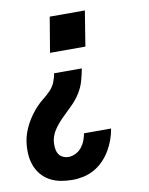

<svg xmlns="http://www.w3.org/2000/svg" viewBox="-89 -581 673 866"><g transform="rotate(-10 247.5 -148.5)"><path d="M172 -359 199 -520H360L334 -359ZM173 223Q145 223 118.5 218Q92 213 69.5 200.5Q47 188 30.5 168Q14 148 5.5 123.5Q-3 99 -4.5 72Q-6 45 -2 17Q1 -3 8 -23Q15 -43 25 -61.5Q35 -80 47.5 -97.5Q60 -115 75 -131Q90 -147 107.5 -160.5Q125 -174 140 -190Q155 -206 163 -225.5Q171 -245 174 -265H301Q296 -237 288 -209Q280 -181 264 -155.5Q248 -130 226.5 -108.5Q205 -87 183 -66Q161 -45 143 -20Q125 5 120 33Q118 48 119 63Q120 78 126 91Q132 104 145 111Q158 118 173 118Q189 118 205.5 110Q222 102 233 88.5Q244 75 250.5 58.5Q257 42 260 25H384Q380 50 371 75Q362 100 348.5 123Q335 146 315.5 166Q296 186 272.5 199Q249 212 223.5 217.5Q198 223 173 223Z"/></g></svg>

Font: Iosevka SS04 Extrabold Oblique
Style: Regular
Weight: 800
Italic angle: -9°
Monospace: yes
Designer: Belleve Invis
Foundry: Belleve Invis
Version: Version 19.0.0; ttfautohint (v1.8.4)